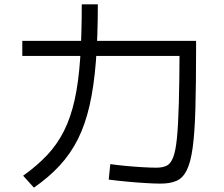

<svg xmlns="http://www.w3.org/2000/svg" viewBox="-20 -837 1040 893"><path d="M726.7 17Q697.3 17 655.2 14.3Q613 11.7 568.3 7.5Q523.7 3.3 485.7 -1.7L493 -73.7Q522.7 -69.4 563 -65.5Q603.3 -61.7 642.6 -59.4Q682 -57.1 706.6 -57.1Q735.6 -57.1 754.5 -65.9Q773.3 -74.7 785.1 -104.4Q796.9 -134 802.9 -194.5Q808.9 -255 811.8 -357.7Q814.6 -460.3 815.3 -617L854.6 -577H83.7V-647H892V-610.3Q892 -444.3 888.8 -332.2Q885.7 -220 876.2 -150.5Q866.7 -81 848.3 -44.7Q830 -8.3 800.5 4.3Q771 17 726.7 17ZM87.6 -19.7Q152.6 -66 199.5 -115.9Q246.3 -165.7 277.6 -228Q309 -290.4 327.1 -372.2Q345.3 -454 352.8 -563.2Q360.3 -672.3 360.3 -817H435Q435 -667 426 -551.3Q417 -435.7 396.7 -346.8Q376.4 -258 342.4 -190Q308.4 -122 257.7 -67.2Q207 -12.3 137.7 35.7Z"/></svg>

Font: M PLUS 1 Thin
Style: Regular
Weight: 100
Designer: Coji Morishita
Foundry: UNDERFOREST DESIGN
Version: Version 1.001